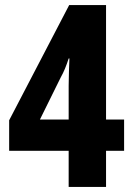

<svg xmlns="http://www.w3.org/2000/svg" viewBox="-20 -735 521 755"><path d="M468 -142V-265H397V-715H252L16 -262V-142H250V0H397V-142ZM250 -398V-265H137L219 -431C231 -452 241 -477 250 -505H253C252 -497 250 -414 250 -398Z"/></svg>

Font: Noto Sans Lao UI ExtCond ExtBd
Style: Regular
Weight: 800
Width: 2
Designer: Monotype Design Team
Foundry: Monotype Imaging Inc.
Version: Version 2.000